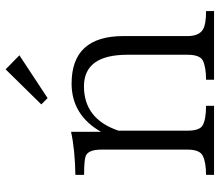

<svg xmlns="http://www.w3.org/2000/svg" viewBox="-68 -706 765 668"><g transform="rotate(-90 314.0 -372.5)"><path d="M39.1 -9.8V-37.6Q81.5 -37.6 105 -48.8Q127 -59.1 127 -102.1V-401.4Q127 -447.3 105 -456.1Q91.3 -461.9 39.1 -461.9V-492.2Q127.4 -493.7 189 -507.3V-403.3Q247.6 -505.4 356.9 -505.4Q522 -505.4 522 -325.2V-102.1Q522 -61.5 545.9 -47.9Q563 -37.6 608.9 -37.6V-9.8H370.1V-37.6Q413.6 -37.6 437 -48.8Q457 -59.6 457 -102.1V-311Q457 -462.4 347.2 -462.4Q233.4 -462.4 192.9 -342.3V-102.1Q192.9 -60.5 210.9 -49.8Q231.9 -37.6 279.3 -37.6V-9.8ZM406.2 -734.9 455.1 -687 306.2 -588.9 284.2 -610.8Z"/></g></svg>

Font: I.Ming
Style: Regular
Weight: 400
Designer: Ichiten Fonts Project
Version: Version 5.10 Mar 24, 2018